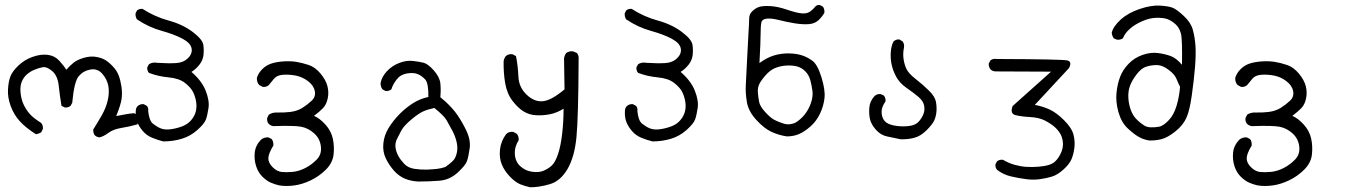

<svg xmlns="http://www.w3.org/2000/svg" viewBox="-20 -460 5540 785"><path d="M386.7 101.6Q376 100.6 368.2 93.8Q360.4 85 361.3 69.3Q379.9 40 397 9.8Q414.1 -20.5 420.9 -51.3Q427.7 -82 422.9 -108.9Q418 -135.7 398.4 -158.2Q378.9 -180.7 350.1 -175.8Q321.3 -170.9 302.2 -148.9Q283.2 -127 275.4 -40L268.6 -27.3Q258.8 -19.5 245.1 -20.5L231.4 -27.3Q224.6 -67.4 220.2 -108.9Q215.8 -150.4 193.4 -169.4Q170.9 -188.5 153.8 -185.1Q136.7 -181.6 119.6 -174.3Q102.5 -167 89.4 -155.3Q76.2 -143.6 68.8 -125.5Q61.5 -107.4 64 -81.5Q66.4 -55.7 75.2 -35.6Q84 -15.6 99.1 2.9Q114.3 21.5 147.5 42Q157.2 52.7 155.3 67.4L148.4 81.1Q138.7 86.9 127 88.9Q84 61.5 60.1 34.7Q36.1 7.8 23.4 -27.3Q10.7 -62.5 12.7 -94.7Q14.6 -127 22.5 -147.5Q30.3 -168 55.2 -191.9Q80.1 -215.8 113.3 -227.5Q146.5 -239.3 174.8 -235.8Q203.1 -232.4 221.7 -212.4Q240.2 -192.4 251 -174.8Q265.6 -191.4 280.8 -203.6Q295.9 -215.8 322.8 -223.6Q349.6 -231.4 372.6 -227.5Q395.5 -223.6 410.2 -214.8Q424.8 -206.1 441.4 -188.5Q458 -170.9 465.3 -151.4Q472.7 -131.8 476.6 -105.5Q480.5 -79.1 477.1 -55.2Q473.6 -31.2 455.1 14.6Q476.6 10.7 493.7 7.3Q510.7 3.9 528.3 2.9L541 9.8Q550.8 19.5 547.9 36.1L541 48.8Q509.8 57.6 476.6 63Q443.4 68.4 422.9 83.5Q402.3 98.6 386.7 101.6Z M647.5 118.2Q624 112.3 601.6 103Q579.1 93.8 563 74.7Q546.9 55.7 540 36.1Q533.2 16.6 535.2 -8.8Q536.1 -19.5 543 -26.4Q552.7 -35.2 567.4 -34.2L580.1 -27.3Q587.9 -19.5 585.9 -5.9Q589.8 33.2 605 45.4Q620.1 57.6 636.2 64.5Q652.3 71.3 674.8 68.8Q697.3 66.4 722.2 57.6Q747.1 48.8 761.7 31.2Q776.4 13.7 780.8 -5.4Q785.2 -24.4 781.7 -44.9Q778.3 -65.4 769.5 -83.5Q760.7 -101.6 736.8 -120.6Q712.9 -139.6 669.9 -143.6Q627 -147.5 588.9 -162.1Q581.1 -170.9 582 -184.6L588.9 -197.3Q603.5 -207 624 -203.1Q669.9 -200.2 700.2 -202.1Q730.5 -204.1 749 -222.7Q767.6 -241.2 763.2 -262.7Q758.8 -284.2 726.1 -301.8Q693.4 -319.3 640.6 -334Q587.9 -348.6 540 -380.9Q533.2 -391.6 534.2 -405.3L540 -417Q548.8 -424.8 562.5 -423.8Q612.3 -391.6 669.4 -376Q726.6 -360.4 767.6 -329.6Q808.6 -298.8 811.5 -275.4Q814.5 -252 811.5 -231.9Q808.6 -211.9 794.4 -194.3Q780.3 -176.8 762.7 -166Q804.7 -129.9 820.8 -89.4Q836.9 -48.8 832.5 -18.6Q828.1 11.7 821.8 28.8Q815.4 45.9 787.1 71.3Q758.8 96.7 723.1 107.4Q687.5 118.2 647.5 118.2Z M1121.1 297.9Q1103.5 293.9 1086.9 286.6Q1070.3 279.3 1053.2 262.7Q1036.1 246.1 1027.3 219.7Q1018.6 193.4 1021.5 164.1Q1024.4 134.8 1046.9 111.3Q1059.6 100.6 1077.1 101.6L1090.8 108.4Q1098.6 118.2 1097.7 134.8Q1077.1 168.9 1077.1 187.5Q1077.1 206.1 1094.7 223.6Q1112.3 241.2 1132.3 243.2Q1152.3 245.1 1177.2 242.7Q1202.1 240.2 1228 227.1Q1253.9 213.9 1274.9 192.4Q1295.9 170.9 1292 138.7Q1288.1 106.4 1264.2 85Q1240.2 63.5 1210.9 58.1Q1181.6 52.7 1098.6 55.7Q1087.9 54.7 1079.1 46.9Q1070.3 37.1 1072.3 22.5L1079.1 8.8Q1093.8 -1 1114.3 0Q1139.6 1 1167.5 -2.4Q1195.3 -5.9 1216.3 -19Q1237.3 -32.2 1254.4 -48.3Q1271.5 -64.5 1267.1 -87.4Q1262.7 -110.4 1239.7 -127.9Q1216.8 -145.5 1189.5 -150.9Q1162.1 -156.2 1136.7 -154.3Q1111.3 -152.3 1099.6 -137.2Q1087.9 -122.1 1079.1 -112.3Q1069.3 -103.5 1054.7 -104.5L1040 -112.3Q1029.3 -124 1030.3 -141.6Q1036.1 -161.1 1052.2 -177.2Q1068.4 -193.4 1089.4 -200.2Q1110.4 -207 1139.2 -209Q1168 -210.9 1191.9 -207Q1215.8 -203.1 1242.2 -194.3Q1268.6 -185.5 1290.5 -159.2Q1312.5 -132.8 1318.8 -107.4Q1325.2 -82 1319.8 -57.1Q1314.5 -32.2 1300.3 -17.6Q1286.1 -2.9 1263.7 13.7Q1287.1 23.4 1310.5 49.3Q1334 75.2 1340.8 106.9Q1347.7 138.7 1343.8 172.4Q1339.8 206.1 1312.5 233.4Q1285.2 260.7 1250.5 277.3Q1215.8 293.9 1182.6 298.3Q1149.4 302.7 1121.1 297.9Z M1691.4 282.2Q1662.1 281.2 1636.7 271Q1611.3 260.7 1590.8 237.8Q1570.3 214.8 1557.1 187Q1543.9 159.2 1547.4 126Q1550.8 92.8 1568.4 64Q1585.9 35.2 1611.3 8.8Q1636.7 -17.6 1667 -37.1Q1697.3 -56.6 1731.4 -63.5Q1732.4 -120.1 1718.3 -135.3Q1704.1 -150.4 1687.5 -157.2Q1670.9 -164.1 1644 -159.7Q1617.2 -155.3 1601.6 -134.8Q1585.9 -114.3 1580.1 -94.7Q1570.3 -86.9 1556.6 -87.9L1543.9 -94.7Q1535.2 -105.5 1536.1 -121.1Q1541 -146.5 1562 -168.9Q1583 -191.4 1612.3 -202.6Q1641.6 -213.9 1667.5 -210.9Q1693.4 -208 1711.4 -203.6Q1729.5 -199.2 1753.4 -172.4Q1777.3 -145.5 1780.3 -120.1Q1783.2 -94.7 1780.3 -62.5Q1816.4 -33.2 1838.9 -4.9Q1861.3 23.4 1883.3 66.9Q1905.3 110.4 1900.4 145.5Q1895.5 180.7 1889.2 198.7Q1882.8 216.8 1850.6 246.1Q1818.4 275.4 1776.9 278.8Q1735.4 282.2 1691.4 282.2ZM1800.8 222.7Q1833 200.2 1839.8 187Q1846.7 173.8 1849.1 156.7Q1851.6 139.6 1846.2 117.7Q1840.8 95.7 1828.6 72.8Q1816.4 49.8 1805.7 31.2Q1794.9 12.7 1755.9 -18.6Q1728.5 -12.7 1710 -4.4Q1691.4 3.9 1661.6 28.8Q1631.8 53.7 1621.1 73.2Q1610.4 92.8 1602.5 109.4Q1594.7 126 1597.2 143.6Q1599.6 161.1 1608.4 177.2Q1617.2 193.4 1632.8 210Q1648.4 226.6 1675.8 230.5Q1703.1 234.4 1726.1 233.4Q1749 232.4 1766.6 230.5Q1784.2 228.5 1800.8 222.7Z M2148.4 305.7Q2127.9 301.8 2107.4 293.5Q2086.9 285.2 2064.5 261.7Q2042 238.3 2031.2 211.4Q2020.5 184.6 2024.4 150.4Q2028.3 116.2 2049.8 87.9Q2061.5 77.1 2078.1 79.1L2092.8 86.9Q2101.6 96.7 2100.6 113.3Q2083 140.6 2085 170.9Q2086.9 201.2 2107.4 219.7Q2127.9 238.3 2155.3 242.2Q2182.6 246.1 2201.7 238.3Q2220.7 230.5 2235.4 217.3Q2250 204.1 2261.2 170.9Q2272.5 137.7 2278.3 87.4Q2284.2 37.1 2284.2 -15.6Q2257.8 1 2230 6.8Q2202.1 12.7 2172.9 11.2Q2143.6 9.8 2120.6 -4.4Q2097.7 -18.6 2075.2 -47.9Q2052.7 -77.1 2045.4 -120.1Q2038.1 -163.1 2039.1 -210Q2041 -221.7 2047.9 -230.5Q2058.6 -240.2 2075.2 -238.3L2089.8 -230.5Q2097.7 -189.5 2099.6 -146Q2101.6 -102.5 2133.8 -72.3Q2166 -42 2201.2 -46.4Q2236.3 -50.8 2288.1 -94.7L2286.1 -221.7Q2288.1 -233.4 2294.9 -243.2Q2306.6 -252 2323.2 -250L2338.9 -243.2Q2347.7 -232.4 2345.7 -215.8Q2344.7 19.5 2336.9 100.6Q2329.1 181.6 2300.3 231Q2271.5 280.3 2228 293Q2184.6 305.7 2148.4 305.7Z M2647.5 118.2Q2624 112.3 2601.6 103Q2579.1 93.8 2563 74.7Q2546.9 55.7 2540 36.1Q2533.2 16.6 2535.2 -8.8Q2536.1 -19.5 2543 -26.4Q2552.7 -35.2 2567.4 -34.2L2580.1 -27.3Q2587.9 -19.5 2585.9 -5.9Q2589.8 33.2 2605 45.4Q2620.1 57.6 2636.2 64.5Q2652.3 71.3 2674.8 68.8Q2697.3 66.4 2722.2 57.6Q2747.1 48.8 2761.7 31.2Q2776.4 13.7 2780.8 -5.4Q2785.2 -24.4 2781.7 -44.9Q2778.3 -65.4 2769.5 -83.5Q2760.7 -101.6 2736.8 -120.6Q2712.9 -139.6 2669.9 -143.6Q2627 -147.5 2588.9 -162.1Q2581.1 -170.9 2582 -184.6L2588.9 -197.3Q2603.5 -207 2624 -203.1Q2669.9 -200.2 2700.2 -202.1Q2730.5 -204.1 2749 -222.7Q2767.6 -241.2 2763.2 -262.7Q2758.8 -284.2 2726.1 -301.8Q2693.4 -319.3 2640.6 -334Q2587.9 -348.6 2540 -380.9Q2533.2 -391.6 2534.2 -405.3L2540 -417Q2548.8 -424.8 2562.5 -423.8Q2612.3 -391.6 2669.4 -376Q2726.6 -360.4 2767.6 -329.6Q2808.6 -298.8 2811.5 -275.4Q2814.5 -252 2811.5 -231.9Q2808.6 -211.9 2794.4 -194.3Q2780.3 -176.8 2762.7 -166Q2804.7 -129.9 2820.8 -89.4Q2836.9 -48.8 2832.5 -18.6Q2828.1 11.7 2821.8 28.8Q2815.4 45.9 2787.1 71.3Q2758.8 96.7 2723.1 107.4Q2687.5 118.2 2647.5 118.2Z M3197.3 97.7Q3164.1 92.8 3134.3 79.1Q3104.5 65.4 3072.3 30.3Q3040 -4.9 3033.7 -42.5Q3027.3 -80.1 3029.3 -113.3Q3031.2 -146.5 3034.7 -220.7Q3038.1 -294.9 3040.5 -330.6Q3043 -366.2 3043 -384.3Q3043 -402.3 3056.6 -415Q3070.3 -427.7 3085 -432.1Q3099.6 -436.5 3129.4 -435.1Q3159.2 -433.6 3197.8 -420.4Q3236.3 -407.2 3258.3 -405.3Q3280.3 -403.3 3293.9 -414.1Q3307.6 -424.8 3313 -432.6Q3318.4 -440.4 3332 -439.5L3344.7 -432.6Q3351.6 -422.9 3350.6 -408.2Q3343.8 -394.5 3328.1 -378.9Q3312.5 -363.3 3287.1 -361.3Q3261.7 -359.4 3229 -364.7Q3196.3 -370.1 3165.5 -377.9Q3134.8 -385.7 3115.2 -383.8Q3095.7 -381.8 3092.8 -367.7Q3089.8 -353.5 3089.8 -321.8Q3089.8 -290 3085 -202.1Q3115.2 -224.6 3145 -233.4Q3174.8 -242.2 3205.1 -241.7Q3235.4 -241.2 3258.3 -233.9Q3281.2 -226.6 3301.8 -211.4Q3322.3 -196.3 3338.4 -144.5Q3354.5 -92.8 3351.1 -60.1Q3347.7 -27.3 3333 3.9Q3318.4 35.2 3293.5 57.1Q3268.6 79.1 3246.1 88.4Q3223.6 97.7 3197.3 97.7ZM3231.4 42Q3252.9 29.3 3269.5 8.8Q3286.1 -11.7 3295.4 -38.6Q3304.7 -65.4 3301.8 -87.9Q3298.8 -110.4 3293 -132.3Q3287.1 -154.3 3271.5 -169.4Q3255.9 -184.6 3236.3 -189Q3216.8 -193.4 3193.8 -191.9Q3170.9 -190.4 3149.9 -182.1Q3128.9 -173.8 3109.4 -151.4Q3089.8 -128.9 3083.5 -114.3Q3077.1 -99.6 3078.6 -81.5Q3080.1 -63.5 3083.5 -44.4Q3086.9 -25.4 3108.4 -2Q3129.9 21.5 3145.5 29.8Q3161.1 38.1 3184.1 45.4Q3207 52.7 3231.4 42Z M3662.1 109.4Q3634.8 103.5 3607.9 98.1Q3581.1 92.8 3561.5 70.8Q3542 48.8 3537.1 27.8Q3532.2 6.8 3534.2 -19.5Q3536.1 -45.9 3555.7 -67.4Q3566.4 -77.1 3581.1 -75.2L3593.8 -69.3Q3601.6 -59.6 3600.6 -45.9Q3585 -23.4 3584.5 -4.4Q3584 14.6 3592.8 29.3Q3601.6 43.9 3624 50.3Q3646.5 56.6 3671.4 56.6Q3696.3 56.6 3712.4 51.8Q3728.5 46.9 3739.3 33.7Q3750 20.5 3755.9 5.4Q3761.7 -9.8 3758.3 -28.3Q3754.9 -46.9 3734.9 -64Q3714.8 -81.1 3686.5 -100.6Q3658.2 -120.1 3644 -146.5Q3629.9 -172.9 3625 -198.2Q3620.1 -223.6 3622.1 -248Q3624 -272.5 3632.8 -290Q3642.6 -299.8 3657.2 -298.8L3669.9 -291Q3678.7 -280.3 3675.8 -264.6Q3670.9 -241.2 3674.3 -218.3Q3677.7 -195.3 3686.5 -177.2Q3695.3 -159.2 3724.1 -136.7Q3752.9 -114.3 3777.8 -89.8Q3802.7 -65.4 3806.6 -43.9Q3810.5 -22.5 3808.6 -2.4Q3806.6 17.6 3799.3 33.2Q3792 48.8 3768.1 72.8Q3744.1 96.7 3717.8 103.5Q3691.4 110.4 3662.1 109.4Z M4175.8 272.5Q4144.5 268.6 4113.3 261.2Q4082 253.9 4056.6 234.4Q4048.8 225.6 4049.8 211.9L4056.6 199.2Q4067.4 191.4 4081.1 193.4Q4103.5 207 4128.4 213.9Q4153.3 220.7 4176.3 222.2Q4199.2 223.6 4225.1 221.7Q4251 219.7 4269.5 213.9Q4288.1 208 4300.3 193.4Q4312.5 178.7 4319.8 160.6Q4327.1 142.6 4325.7 123Q4324.2 103.5 4315.9 88.4Q4307.6 73.2 4292.5 59.6Q4277.3 45.9 4252.9 33.2Q4228.5 20.5 4191.9 18.6Q4155.3 16.6 4131.8 10.7Q4108.4 4.9 4120.1 -26.4L4277.3 -167L4051.8 -168Q4039.1 -168 4030.3 -175.8Q4021.5 -186.5 4022.5 -200.2L4029.3 -212.9Q4040 -221.7 4055.7 -218.8Q4323.2 -217.8 4343.8 -212.9Q4364.3 -208 4350.6 -181.6L4210.9 -31.2Q4242.2 -25.4 4270.5 -12.7Q4298.8 0 4330.6 31.7Q4362.3 63.5 4369.1 90.8Q4376 118.2 4372.6 145Q4369.1 171.9 4360.4 191.9Q4351.6 211.9 4327.6 233.4Q4303.7 254.9 4281.7 261.7Q4259.8 268.6 4231.9 272.5Q4204.1 276.4 4175.8 272.5Z M4677.7 114.3Q4654.3 110.4 4634.8 99.1Q4615.2 87.9 4589.8 64Q4564.5 40 4552.7 -2Q4541 -43.9 4544.9 -81.1Q4548.8 -118.2 4560.1 -147Q4571.3 -175.8 4595.2 -200.2Q4619.1 -224.6 4652.3 -235.8Q4685.5 -247.1 4714.4 -243.2Q4743.2 -239.3 4766.1 -231Q4789.1 -222.7 4812.5 -195.3Q4814.5 -298.8 4808.1 -323.2Q4801.8 -347.7 4784.7 -362.3Q4767.6 -377 4751.5 -382.3Q4735.4 -387.7 4708 -387.2Q4680.7 -386.7 4650.4 -373.5Q4620.1 -360.4 4599.6 -342.3Q4579.1 -324.2 4571.3 -303.7Q4560.5 -295.9 4545.9 -297.9L4533.2 -303.7Q4526.4 -314.5 4525.4 -326.2Q4531.2 -351.6 4561.5 -379.4Q4591.8 -407.2 4639.6 -423.3Q4687.5 -439.5 4723.6 -437Q4759.8 -434.6 4775.9 -427.7Q4792 -420.9 4820.3 -394.5Q4848.6 -368.2 4856.9 -338.4Q4865.2 -308.6 4867.7 -272.5Q4870.1 -236.3 4865.7 -183.6Q4861.3 -130.9 4852.5 -68.8Q4843.8 -6.8 4830.1 22.9Q4816.4 52.7 4785.2 77.6Q4753.9 102.5 4729 108.9Q4704.1 115.2 4677.7 114.3ZM4721.7 57.6Q4738.3 52.7 4758.8 31.2Q4779.3 9.8 4790.5 -27.8Q4801.8 -65.4 4804.7 -105.5Q4796.9 -120.1 4791 -135.3Q4785.2 -150.4 4771 -163.6Q4756.8 -176.8 4739.7 -186Q4722.7 -195.3 4701.2 -193.8Q4679.7 -192.4 4662.6 -186Q4645.5 -179.7 4627 -155.8Q4608.4 -131.8 4600.1 -109.4Q4591.8 -86.9 4593.3 -60.5Q4594.7 -34.2 4603 -11.2Q4611.3 11.7 4626 26.9Q4640.6 42 4659.2 53.7Q4677.7 65.4 4721.7 57.6Z M5121.1 297.9Q5103.5 293.9 5086.9 286.6Q5070.3 279.3 5053.2 262.7Q5036.1 246.1 5027.3 219.7Q5018.6 193.4 5021.5 164.1Q5024.4 134.8 5046.9 111.3Q5059.6 100.6 5077.1 101.6L5090.8 108.4Q5098.6 118.2 5097.7 134.8Q5077.1 168.9 5077.1 187.5Q5077.1 206.1 5094.7 223.6Q5112.3 241.2 5132.3 243.2Q5152.3 245.1 5177.2 242.7Q5202.1 240.2 5228 227.1Q5253.9 213.9 5274.9 192.4Q5295.9 170.9 5292 138.7Q5288.1 106.4 5264.2 85Q5240.2 63.5 5210.9 58.1Q5181.6 52.7 5098.6 55.7Q5087.9 54.7 5079.1 46.9Q5070.3 37.1 5072.3 22.5L5079.1 8.8Q5093.8 -1 5114.3 0Q5139.6 1 5167.5 -2.4Q5195.3 -5.9 5216.3 -19Q5237.3 -32.2 5254.4 -48.3Q5271.5 -64.5 5267.1 -87.4Q5262.7 -110.4 5239.7 -127.9Q5216.8 -145.5 5189.5 -150.9Q5162.1 -156.2 5136.7 -154.3Q5111.3 -152.3 5099.6 -137.2Q5087.9 -122.1 5079.1 -112.3Q5069.3 -103.5 5054.7 -104.5L5040 -112.3Q5029.3 -124 5030.3 -141.6Q5036.1 -161.1 5052.2 -177.2Q5068.4 -193.4 5089.4 -200.2Q5110.4 -207 5139.2 -209Q5168 -210.9 5191.9 -207Q5215.8 -203.1 5242.2 -194.3Q5268.6 -185.5 5290.5 -159.2Q5312.5 -132.8 5318.8 -107.4Q5325.2 -82 5319.8 -57.1Q5314.5 -32.2 5300.3 -17.6Q5286.1 -2.9 5263.7 13.7Q5287.1 23.4 5310.5 49.3Q5334 75.2 5340.8 106.9Q5347.7 138.7 5343.8 172.4Q5339.8 206.1 5312.5 233.4Q5285.2 260.7 5250.5 277.3Q5215.8 293.9 5182.6 298.3Q5149.4 302.7 5121.1 297.9Z"/></svg>

Font: JasonHandwriting4
Style: Regular
Weight: 400
Version: Version 1.01.21